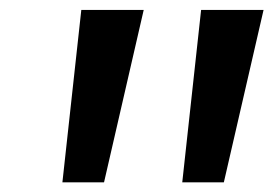

<svg xmlns="http://www.w3.org/2000/svg" viewBox="-20 -844 559 392"><path d="M146 -823.7H273.4L192.4 -471.7H107.4ZM390.6 -823.7H518.1L437 -471.7H352.1Z"/></svg>

Font: Merriweather Bold
Style: Italic
Weight: 700
Italic angle: -7°
Designer: Eben Sorkin ( eben@eyebytes.com )
Foundry: Eben Sorkin ( eben@eyebytes.com )
Version: Version 1.5; ttfautohint (v0.97) -l 13 -r 13 -G 200 -x 24 -f